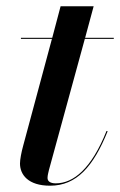

<svg xmlns="http://www.w3.org/2000/svg" viewBox="-20 -580 382 610"><path d="M322 -163 318.5 -164C270.5 -44 213.5 2.5 157 2.5C140 2.5 131 -4 131 -14.5C131 -23.5 134 -32.5 135.5 -40L249.5 -456.5H341.5V-460H250.5L277.5 -560H172.5L146 -460H46.5V-456.5H145L53.5 -116.5C48 -96.5 43.5 -73.5 43.5 -60.5C43.5 -25 69.5 10 139 10C223 10 276.5 -50.5 322 -163Z"/></svg>

Font: Bodoni* 48pt Medium
Style: Italic
Weight: 500
Italic angle: -13°
Version: Version 2.3